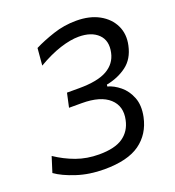

<svg xmlns="http://www.w3.org/2000/svg" viewBox="-130 -801 830 913"><g transform="rotate(-20 285.0 -344.0)"><path d="M243 11Q168 11 104.5 -9.8Q41 -30.5 4 -57L28.5 -134.5Q76 -102.5 129.2 -83.2Q182.5 -64 244 -64Q324 -64 365.2 -92.8Q406.5 -121.5 417.5 -174.5Q432 -241 387.8 -281.2Q343.5 -321.5 249 -321.5H184.5L200 -392.5H261Q355.5 -392.5 403.2 -419.8Q451 -447 462 -499Q474.5 -557 440.8 -590.2Q407 -623.5 342 -623.5Q301 -623.5 248 -606.5Q195 -589.5 133.5 -553.5L141 -640Q183.5 -661.5 239.8 -680.2Q296 -699 357.5 -699Q425 -699 472.8 -672.8Q520.5 -646.5 541.8 -602Q563 -557.5 551 -503Q537.5 -439.5 493.8 -407Q450 -374.5 391.5 -363.5L390 -354.5Q421.5 -346 451.8 -321.2Q482 -296.5 498 -255.8Q514 -215 502.5 -159Q485.5 -78 423.5 -33.5Q361.5 11 243 11Z"/></g></svg>

Font: Commissioner
Style: Italic
Weight: 400
Italic angle: -12°
Designer: Kostas Bartsokas
Foundry: Kostas Bartsokas
Version: Version 1.000; ttfautohint (v1.8.3)